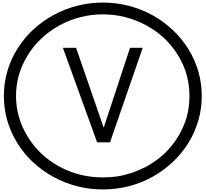

<svg xmlns="http://www.w3.org/2000/svg" viewBox="-20 -1097 1585 1480"><path d="M828.1 0H728.5L464.8 -728.5H566.4L779.3 -112.3L982.4 -728.5H1080.1ZM103.5 -357.4Q103.5 -189.5 194.3 -42Q284.2 103.5 436.5 186.5Q590.8 270.5 772.5 270.5Q834 270.5 890.6 261.7Q935.5 254.9 1002 233.4Q1054.7 214.8 1109.4 186.5Q1263.7 101.6 1351.6 -42Q1394.5 -111.3 1418.9 -193.4Q1440.4 -270.5 1440.4 -357.4Q1440.4 -529.3 1351.6 -671.9Q1261.7 -817.4 1109.4 -900.4Q951.2 -986.3 772.5 -986.3Q594.7 -986.3 436.5 -900.4Q359.4 -857.4 299.8 -800.8Q239.3 -745.1 194.3 -671.9Q103.5 -526.4 103.5 -357.4ZM9.8 -357.4Q9.8 -455.1 36.1 -545.9Q61.5 -636.7 113.3 -719.7Q213.9 -881.8 391.6 -980.5Q570.3 -1077.1 773.4 -1077.1Q975.6 -1077.1 1154.3 -980.5Q1328.1 -883.8 1431.6 -719.7Q1535.2 -550.8 1535.2 -357.4Q1535.2 -258.8 1508.8 -168Q1480.5 -72.3 1431.6 5.9Q1328.1 169.9 1154.3 266.6Q1072.3 312.5 971.7 338.9Q872.1 363.3 773.4 363.3Q570.3 363.3 391.6 266.6Q213.9 168 113.3 5.9Q9.8 -163.1 9.8 -357.4Z"/></svg>

Font: Circled
Style: Regular
Weight: 400
Version: Version 002.000